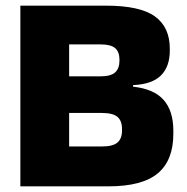

<svg xmlns="http://www.w3.org/2000/svg" viewBox="-20 -659 660 679"><path d="M182 0V-141H340.5Q379 -141 395.2 -154.8Q411.5 -168.5 411.5 -197.5V-203Q411.5 -232 395.2 -245.8Q379 -259.5 340.5 -259.5H178.5V-389H335Q372 -389 387.2 -403Q402.5 -417 402.5 -444.5V-448Q402.5 -475.5 387.2 -488.8Q372 -502 335 -502H178.5V-639H355Q475 -639 527.8 -601Q580.5 -563 580.5 -487V-480Q580.5 -423.5 549.2 -392.2Q518 -361 450.5 -358V-352.5Q524.5 -344.5 558.8 -305.5Q593 -266.5 593 -197V-185.5Q593 -92 538 -46Q483 0 363.5 0ZM52 0V-639H224.5V0Z"/></svg>

Font: Anek Telugu ExtraBold
Style: Regular
Weight: 800
Designer: Omkar Bhoir (Telugu), Yesha Goshar (Latin)
Foundry: Ek Type
Version: Version 1.003